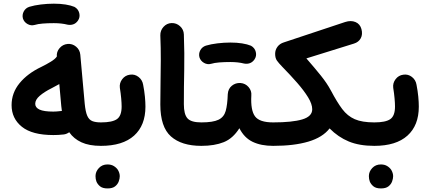

<svg xmlns="http://www.w3.org/2000/svg" viewBox="-20 -762 2358 1059"><path d="M43.9 -182.1Q43.9 -249.5 87.9 -303.2Q131.8 -356.9 208 -393.1Q234.9 -406.2 259.8 -421.4Q284.7 -436.5 293.5 -450.2Q291 -476.1 308.6 -496.6Q326.2 -517.1 352.5 -519.5Q378.9 -522 399.7 -504.6Q420.4 -487.3 422.9 -460.4L447.3 -189.5Q451.7 -145 461.4 -123Q471.2 -101.1 489.3 -94Q507.3 -86.9 536.6 -86.9H537.1Q564 -86.9 582.8 -67.9Q601.6 -48.8 601.6 -22Q601.6 4.9 582.8 23.7Q564 42.5 537.1 42.5H536.6Q471.7 42.5 429.2 22.9Q386.7 3.4 361.8 -32.7Q348.6 -22.9 332.5 -20.5Q317.9 -18.6 301.5 -17.8Q285.2 -17.1 273.9 -17.1Q157.7 -17.1 100.8 -62.7Q43.9 -108.4 43.9 -182.1ZM174.3 -189.5Q174.3 -168.5 198.2 -157.5Q222.2 -146.5 273.9 -146.5Q280.8 -146.5 292.2 -147.2Q303.7 -147.9 314.5 -149.4Q317.9 -149.9 321.3 -149.9Q319.3 -163.1 317.9 -177.7L307.1 -298.3Q287.1 -286.6 263.7 -274.9Q224.6 -255.4 199.5 -233.9Q174.3 -212.4 174.3 -189.5ZM106.4 -660.2Q101.1 -680.2 111.1 -699Q121.1 -717.8 142.1 -724.6Q169.4 -732.9 205.6 -737.3Q241.7 -741.7 276.9 -741.7Q312.5 -741.7 341.6 -737.1Q370.6 -732.4 390.6 -724.1Q411.6 -712.4 417.2 -689.7Q422.9 -667 409.7 -647.9Q398.9 -632.8 383.8 -627.7Q368.7 -622.6 352.1 -626Q319.8 -634.3 276.9 -634.3Q243.7 -634.3 216.1 -632.1Q188.5 -629.9 171.4 -624.5Q150.9 -618.7 131.8 -629.4Q112.8 -640.1 106.4 -660.2Z M472.7 -22Q472.7 -48.8 491.5 -67.9Q510.3 -86.9 537.1 -86.9Q599.1 -86.9 625 -105Q650.9 -123 650.9 -174.3Q650.9 -192.9 648.4 -220.2Q646 -247.6 641.1 -277.3Q637.7 -303.7 654.1 -325.2Q670.4 -346.7 696.8 -350.1Q723.1 -354 744.1 -337.6Q765.1 -321.3 769.5 -294.9Q776.4 -259.3 779.3 -228.8Q782.2 -198.2 782.2 -173.8Q782.2 -70.3 719.5 -13.9Q656.7 42.5 537.1 42.5Q510.3 42.5 491.5 23.7Q472.7 4.9 472.7 -22ZM506.8 209.5Q506.8 184.6 525.4 164.8Q543.9 145 572.8 145Q593.3 145 607.7 153.8Q622.1 162.6 630.4 175.3Q640.6 192.9 640.6 210Q640.6 223.1 634.8 239Q628.9 254.9 614.5 266.1Q600.1 277.3 573.2 277.3Q545.9 277.3 531.7 265.6Q517.6 253.9 511.7 238.8Q506.8 225.6 506.8 209.5Z M864.3 -185.5Q864.3 -249 865.5 -308.8Q866.7 -368.7 866.9 -431.6Q867.2 -494.6 864.3 -566.9Q863.8 -593.8 881.8 -613.8Q899.9 -633.8 926.3 -634.8Q953.1 -635.7 973.1 -617.4Q993.2 -599.1 994.1 -572.3Q998 -464.8 996.1 -375Q994.1 -285.2 994.1 -187.5Q994.1 -131.3 1014.2 -109.1Q1034.2 -86.9 1090.3 -86.9H1090.8Q1117.7 -86.9 1136.5 -67.9Q1155.3 -48.8 1155.3 -22Q1155.3 4.9 1136.5 23.7Q1117.7 42.5 1090.8 42.5H1090.3Q981.4 42.5 922.9 -9.5Q864.3 -61.5 864.3 -185.5Z M1025.9 -22Q1025.9 -48.8 1044.9 -67.9Q1064 -86.9 1090.8 -86.9Q1154.8 -86.9 1185.1 -101.6Q1215.3 -116.2 1224.9 -150.1Q1234.4 -184.1 1236.3 -242.7Q1238.3 -272.5 1258.8 -289.1Q1279.3 -305.7 1306.2 -304.2Q1333.5 -302.2 1351.1 -281.7Q1368.7 -261.2 1366.2 -235.4Q1361.8 -153.8 1386.5 -120.4Q1411.1 -86.9 1486.3 -86.9H1486.8Q1513.7 -86.9 1532.5 -67.9Q1551.3 -48.8 1551.3 -22Q1551.3 4.9 1532.5 23.7Q1513.7 42.5 1486.8 42.5H1486.3Q1419.9 42.5 1373.5 20.3Q1327.1 -2 1300.3 -54.7Q1265.1 1.5 1214.4 22Q1163.6 42.5 1090.8 42.5Q1064 42.5 1044.9 23.7Q1025.9 4.9 1025.9 -22ZM1080.1 -445.8Q1074.7 -465.8 1084.7 -484.6Q1094.7 -503.4 1115.7 -510.3Q1143.1 -518.6 1179.2 -522.9Q1215.3 -527.3 1250.5 -527.3Q1286.1 -527.3 1315.2 -522.7Q1344.2 -518.1 1364.3 -509.8Q1385.3 -498 1390.9 -475.3Q1396.5 -452.6 1383.3 -433.6Q1372.6 -418.5 1357.4 -413.3Q1342.3 -408.2 1325.7 -411.6Q1293.5 -419.9 1250.5 -419.9Q1217.3 -419.9 1189.7 -417.7Q1162.1 -415.5 1145 -410.2Q1124.5 -404.3 1105.5 -415Q1086.4 -425.8 1080.1 -445.8Z M1421.9 -22Q1421.9 -48.8 1440.9 -67.9Q1460 -86.9 1486.8 -86.9Q1591.8 -86.9 1647 -103.3Q1702.1 -119.6 1702.1 -159.2Q1702.1 -188 1679.4 -225.1Q1656.7 -262.2 1619.1 -305.2Q1581.5 -348.1 1536.6 -394Q1517.1 -414.1 1507.3 -428Q1497.6 -441.9 1497.6 -465.3Q1497.6 -486.8 1510.5 -504.2Q1523.4 -521.5 1545.9 -528.3L1883.8 -640.6Q1915.5 -650.9 1940.7 -640.4Q1965.8 -629.9 1973.6 -601.6Q1981.4 -572.3 1969.7 -550.8Q1958 -529.3 1932.1 -521.5L1669.9 -439.9Q1716.3 -386.7 1750 -344.7Q1783.7 -302.7 1803.7 -265.1Q1804.7 -263.7 1805.7 -261.7Q1838.9 -198.7 1867.7 -160.4Q1896.5 -122.1 1936.8 -104.5Q1977.1 -86.9 2044.4 -86.9H2044.9Q2071.8 -86.9 2090.6 -67.9Q2109.4 -48.8 2109.4 -22Q2109.4 4.9 2090.6 23.7Q2071.8 42.5 2044.9 42.5H2044.4Q1961.9 42.5 1903.6 18.3Q1845.2 -5.9 1797.9 -53.7Q1759.8 -4.4 1681.2 19Q1602.5 42.5 1486.8 42.5Q1460 42.5 1440.9 23.7Q1421.9 4.9 1421.9 -22Z M1980.5 -22Q1980.5 -48.8 1999.3 -67.9Q2018.1 -86.9 2044.9 -86.9Q2106.9 -86.9 2132.8 -105Q2158.7 -123 2158.7 -174.3Q2158.7 -192.9 2156.2 -220.2Q2153.8 -247.6 2148.9 -277.3Q2145.5 -303.7 2161.9 -325.2Q2178.2 -346.7 2204.6 -350.1Q2231 -354 2252 -337.6Q2272.9 -321.3 2277.3 -294.9Q2284.2 -259.3 2287.1 -228.8Q2290 -198.2 2290 -173.8Q2290 -70.3 2227.3 -13.9Q2164.6 42.5 2044.9 42.5Q2018.1 42.5 1999.3 23.7Q1980.5 4.9 1980.5 -22ZM2014.6 209.5Q2014.6 184.6 2033.2 164.8Q2051.8 145 2080.6 145Q2101.1 145 2115.5 153.8Q2129.9 162.6 2138.2 175.3Q2148.4 192.9 2148.4 210Q2148.4 223.1 2142.6 239Q2136.7 254.9 2122.3 266.1Q2107.9 277.3 2081.1 277.3Q2053.7 277.3 2039.6 265.6Q2025.4 253.9 2019.5 238.8Q2014.6 225.6 2014.6 209.5Z"/></svg>

Font: Mikhak-DS2-FD Bold
Style: Regular
Weight: 700
Designer: Amin Abedi
Version: Version 3.4